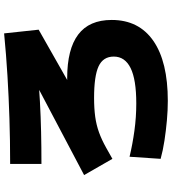

<svg xmlns="http://www.w3.org/2000/svg" viewBox="28 -841 824 920"><g transform="rotate(-90 440.0 -381.0)"><path d="M138.9 -23.3 148.9 -172.2Q208.9 -157.8 273.9 -148.9Q338.9 -140 404.4 -140Q518.9 -140 573.9 -167.2Q628.9 -194.4 628.9 -247.8Q628.9 -298.9 582.2 -320.6Q535.6 -342.2 431.1 -342.2Q380 -342.2 340 -336.7Q300 -331.1 265 -318.3Q230 -305.6 192.2 -284.4L138.9 -254.4L61.1 -390L526.7 -635.6L555.6 -612.2Q484.4 -605.6 413.3 -601.7Q342.2 -597.8 268.3 -596.1Q194.4 -594.4 114.4 -594.4V-744.4Q227.8 -744.4 331.7 -747.8Q435.6 -751.1 536.1 -757.2Q636.7 -763.3 740 -773.3L757.8 -607.8L272.2 -332.2L206.7 -424.4Q230 -432.2 267.2 -441.7Q304.4 -451.1 349.4 -457.8Q394.4 -464.4 440 -467.8Q485.6 -471.1 525.6 -471.1Q664.4 -471.1 734.4 -418.3Q804.4 -365.6 804.4 -257.8Q804.4 -127.8 704.4 -58.3Q604.4 11.1 416.7 11.1Q372.2 11.1 322.8 6.7Q273.3 2.2 226.1 -5Q178.9 -12.2 138.9 -23.3Z"/></g></svg>

Font: Paperlogy 9 Black
Style: Regular
Weight: 900
Designer: redesigned by Lee Juim, glyphs from Gmarket Sans & Montserrat
Foundry: PT&
Version: Version 1.001